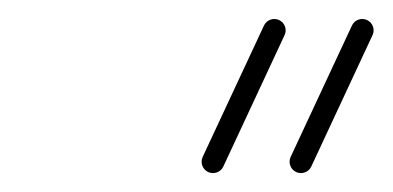

<svg xmlns="http://www.w3.org/2000/svg" viewBox="-20 -573 415 203"><path d="M352.1 -546C352.1 -546 352.1 -546 352.1 -546C330.5 -499.7 308.9 -453.4 287.3 -407.1C284.5 -401.1 287.1 -393.9 293.1 -391.1C299.1 -388.3 306.3 -390.9 309.1 -396.9C330.7 -443.2 352.3 -489.6 373.9 -535.9C376.7 -541.9 374.1 -549 368.1 -551.8C362.1 -554.6 354.9 -552 352.1 -546ZM259.1 -546C259.1 -546 259.1 -546 259.1 -546C237.5 -499.7 215.9 -453.4 194.3 -407.1C191.5 -401.1 194.1 -393.9 200.1 -391.1C206.1 -388.3 213.3 -390.9 216.1 -396.9C216.1 -396.9 216.1 -396.9 216.1 -396.9C237.7 -443.2 259.3 -489.6 280.9 -535.9C283.7 -541.9 281.1 -549 275.1 -551.8C269.1 -554.6 261.9 -552 259.1 -546Z"/></svg>

Font: FRB American Cursive Guidelines Arrows Light
Style: Italic
Weight: 300
Italic angle: -25°
Version: Version 2.0;Modular Font Editor K font №1